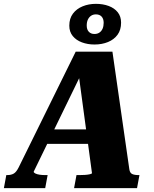

<svg xmlns="http://www.w3.org/2000/svg" viewBox="-67 -979 799 999"><path d="M168 -305.8H427.2L415.8 -230.4H143.6ZM340.4 -605.6H361.2L108.4 -86Q107.8 -81 116.6 -76.5Q125.4 -72 139.3 -70Q153.2 -68 167.6 -68H180.8L168.2 0H-46.8L-34.2 -68H-29.2Q-8.6 -68 4.9 -76.1Q18.4 -84.2 30.4 -108.6L326.8 -710H518L606 -98Q608.8 -79.2 620.8 -73.6Q632.8 -68 654.2 -68H658.6L646 0H318.4L331 -68H346.8Q361.6 -68 376.2 -69Q390.8 -70 400.9 -72.5Q411 -75 411.6 -78ZM432 -904.2Q417.6 -904.2 406.9 -897Q396.2 -889.8 390.2 -877Q384.2 -864.2 384.2 -846Q384.2 -825.6 395 -813.9Q405.8 -802.2 424.6 -802.2Q439.4 -802.2 450.2 -809.4Q461 -816.6 466.7 -829.7Q472.4 -842.8 472.4 -860.4Q472.4 -880.8 461.9 -892.5Q451.4 -904.2 432 -904.2ZM424.6 -747.4Q389.4 -747.4 359.4 -758.5Q329.4 -769.6 311.5 -791.5Q293.6 -813.4 293.6 -845.4Q293.6 -883 312.5 -908.1Q331.4 -933.2 362.9 -946.1Q394.4 -959 432 -959Q468.8 -959 498.6 -947.9Q528.4 -936.8 545.7 -915.1Q563 -893.4 563 -861Q563 -823.4 544.7 -798.3Q526.4 -773.2 494.9 -760.3Q463.4 -747.4 424.6 -747.4Z"/></svg>

Font: Roboto Serif 20pt
Style: Italic
Weight: 400
Italic angle: -10°
Designer: Greg Gazdowicz
Foundry: Commercial Type
Version: Version 1.008